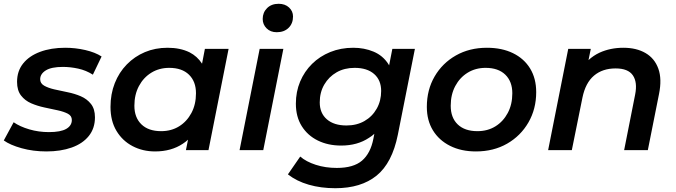

<svg xmlns="http://www.w3.org/2000/svg" viewBox="-34 -792 3568 1013"><path d="M211 7Q141 7 80 -10Q19 -27 -14 -51L38 -147Q71 -124 120.5 -109.5Q170 -95 224 -95Q286 -95 315.5 -112Q345 -129 345 -159Q345 -181 324 -192Q303 -203 270.5 -210Q238 -217 200.5 -225Q163 -233 130.5 -247Q98 -261 77 -288Q56 -315 56 -360Q56 -417 88 -457Q120 -497 177.5 -518.5Q235 -540 310 -540Q364 -540 416 -528Q468 -516 502 -494L456 -398Q420 -421 378.5 -430Q337 -439 298 -439Q237 -439 207.5 -420.5Q178 -402 178 -374Q178 -352 199 -340Q220 -328 252.5 -320.5Q285 -313 322.5 -305.5Q360 -298 392.5 -284Q425 -270 446 -243.5Q467 -217 467 -173Q467 -115 434.5 -74.5Q402 -34 344 -13.5Q286 7 211 7Z M784 7Q719 7 665.5 -21Q612 -49 580.5 -101.5Q549 -154 549 -228Q549 -296 571.5 -353Q594 -410 635 -452Q676 -494 730.5 -517Q785 -540 850 -540Q917 -540 966 -516Q1007 -495 1032 -456L1047 -534H1172L1066 0H947L958 -55Q945 -43 931 -34Q870 7 784 7ZM816 -100Q870 -100 911 -125.5Q952 -151 976 -196Q1000 -241 1000 -300Q1000 -362 963 -398Q926 -434 859 -434Q806 -434 764.5 -408.5Q723 -383 699 -338Q675 -293 675 -234Q675 -172 712 -136Q749 -100 816 -100Z M1230 0 1336 -534H1461L1355 0ZM1426 -622Q1393 -622 1372.5 -642.5Q1352 -663 1352 -692Q1352 -726 1375 -749Q1398 -772 1436 -772Q1470 -772 1491 -752.5Q1512 -733 1512 -705Q1512 -668 1488.5 -645Q1465 -622 1426 -622Z M1735 201Q1659 201 1595 182.5Q1531 164 1485 128L1550 34Q1581 61 1632 77.5Q1683 94 1743 94Q1831 94 1876 55.5Q1921 17 1936 -60L1941 -86Q1928 -74 1913 -65Q1852 -24 1766 -24Q1697 -24 1643 -50.5Q1589 -77 1558 -126.5Q1527 -176 1527 -245Q1527 -308 1549.5 -361.5Q1572 -415 1612.5 -455Q1653 -495 1708.5 -517.5Q1764 -540 1830 -540Q1888 -540 1937 -519.5Q1986 -499 2015 -454Q2017 -450 2019 -447L2036 -534H2155L2065 -81Q2035 68 1953 134.5Q1871 201 1735 201ZM1794 -130Q1848 -130 1889 -153.5Q1930 -177 1953.5 -218.5Q1977 -260 1977 -312Q1977 -369 1940 -401.5Q1903 -434 1837 -434Q1783 -434 1742 -410.5Q1701 -387 1677 -346Q1653 -305 1653 -252Q1653 -195 1690.5 -162.5Q1728 -130 1794 -130Z M2477 7Q2399 7 2340.5 -22.5Q2282 -52 2250 -104.5Q2218 -157 2218 -228Q2218 -318 2259 -388.5Q2300 -459 2371.5 -499.5Q2443 -540 2535 -540Q2614 -540 2672.5 -511.5Q2731 -483 2763 -430.5Q2795 -378 2795 -306Q2795 -217 2754 -146Q2713 -75 2641.5 -34Q2570 7 2477 7ZM2485 -100Q2539 -100 2580 -125.5Q2621 -151 2645 -196Q2669 -241 2669 -300Q2669 -362 2632 -398Q2595 -434 2528 -434Q2475 -434 2433.5 -408.5Q2392 -383 2368 -338Q2344 -293 2344 -234Q2344 -171 2381 -135.5Q2418 -100 2485 -100Z M3255 -540Q3324 -540 3372 -512Q3420 -484 3439.5 -429.5Q3459 -375 3443 -296L3384 0H3259L3317 -293Q3330 -358 3305 -394.5Q3280 -431 3214 -431Q3145 -431 3100 -393Q3055 -355 3039 -277L2983 0H2858L2964 -534H3083L3071 -475Q3097 -499 3129 -514Q3186 -540 3255 -540Z"/></svg>

Font: Montserrat Thin SemiBold
Style: Italic
Weight: 600
Italic angle: -11.3°
Version: Version 9.000